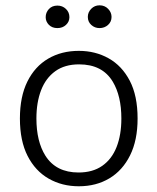

<svg xmlns="http://www.w3.org/2000/svg" viewBox="-20 -672 576 704"><path d="M269 11Q207.5 11 158.5 -17Q109.5 -45 81.2 -100.2Q53 -155.5 53 -237.5Q53 -318 80.5 -373.2Q108 -428.5 156.8 -457Q205.5 -485.5 269 -485.5Q329.5 -485.5 378.2 -458.2Q427 -431 455.8 -376Q484.5 -321 484.5 -237.5Q484.5 -158 457 -102.5Q429.5 -47 381 -18Q332.5 11 269 11ZM268 -39.5Q320 -39.5 355 -64Q390 -88.5 407.5 -133Q425 -177.5 425 -237.5Q425 -320 393.5 -372.5Q355.5 -436 270 -436Q217.5 -436 182.8 -411Q148 -386 130.8 -341.5Q113.5 -297 113.5 -237.5Q113.5 -153.5 146.5 -101Q185.5 -39.5 268 -39.5ZM345 -569Q327.5 -569 314.8 -580.5Q302 -592 302 -610Q302 -627 314.5 -639.8Q327 -652.5 345 -652.5Q364 -652.5 376.5 -639.5Q389 -626.5 389 -610Q389 -592 376 -580.5Q363 -569 345 -569ZM190.5 -569Q171 -569 159.2 -581Q147.5 -593 147.5 -609Q147.5 -626 159.2 -638.8Q171 -651.5 190.5 -651.5Q209 -651.5 221.8 -639.2Q234.5 -627 234.5 -609Q234.5 -592.5 222 -580.8Q209.5 -569 190.5 -569Z"/></svg>

Font: Betina Sans Light
Style: Regular
Weight: 300
Designer: Jonathan Pinhorn (font) & Cristiano Sobral (main changes)
Version: Version 2.001;October 6, 2020;FontCreator 13.0.0.2681 64-bit